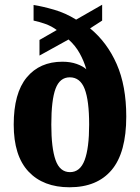

<svg xmlns="http://www.w3.org/2000/svg" viewBox="-20 -782 592 812"><path d="M274 10Q163 10 100.5 -56.5Q38 -123 38 -255Q38 -388 93 -454.5Q148 -521 244 -521Q278 -521 304.5 -511.5Q331 -502 345 -489Q335 -524 317 -556.5Q299 -589 270 -615L147 -547V-613L220 -655Q199 -671 172.5 -680.5Q146 -690 122 -695V-761Q160 -755 208.5 -741Q257 -727 302 -699L412 -762V-695L361 -662Q433 -603 473.5 -511Q514 -419 514 -289Q514 -137 452.5 -63.5Q391 10 274 10ZM276 -54Q319 -54 338 -105Q357 -156 357 -255Q357 -357 338 -406Q319 -455 275 -455Q233 -455 215 -407Q197 -359 197 -255Q197 -156 215 -105Q233 -54 276 -54Z"/></svg>

Font: Noto Serif Bengali Condensed ExtraBold
Style: Regular
Weight: 800
Width: 3
Designer: Juan Bruce, Universal Thirst, Indian Type Foundry and the Monotype Design Team.
Foundry: Monotype Imaging Inc.
Version: Version 2.003; ttfautohint (v1.8.4.7-5d5b)